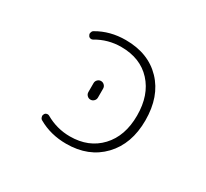

<svg xmlns="http://www.w3.org/2000/svg" viewBox="-148 -991 1297 1206"><g transform="rotate(30 500.0 -388.0)"><path d="M445.3 -711.9Q349.6 -711.9 267.6 -663.1Q258.8 -658.2 248.5 -661.1Q238.3 -664.1 234.4 -673.8Q230.5 -679.7 230.5 -686.5Q230.5 -690.4 232.4 -694.3Q235.4 -706.1 245.1 -710.9Q335 -763.7 448.2 -763.7Q612.3 -763.7 709.5 -662.1Q806.6 -560.5 806.6 -387.7Q806.6 -216.8 708.5 -114.3Q610.4 -11.7 448.2 -11.7Q335 -11.7 245.1 -63.5Q235.4 -68.4 232.4 -80.1Q230.5 -84 230.5 -87.9Q230.5 -94.7 234.4 -101.6Q238.3 -110.4 248.5 -113.3Q258.8 -116.2 267.6 -111.3Q350.6 -63.5 445.3 -63.5Q581.1 -63.5 663.6 -151.4Q746.1 -239.3 746.1 -387.7Q746.1 -536.1 665 -624Q584 -711.9 445.3 -711.9ZM407.2 -363.3V-427.7Q407.2 -442.4 417.5 -452.6Q427.7 -462.9 441.9 -462.9Q456.1 -462.9 466.3 -452.6Q476.6 -442.4 476.6 -427.7V-363.3Q476.6 -348.6 466.3 -338.4Q456.1 -328.1 441.9 -328.1Q427.7 -328.1 417.5 -338.4Q407.2 -348.6 407.2 -363.3Z"/></g></svg>

Font: Rounded Mgen+ 2m light
Style: Regular
Weight: 200
Designer: [Source Han Sans]
Ryoko NISHIZUKA  (kana & ideographs); Paul D. Hunt (Latin, Greek & Cyrillic); Wenlong ZHANG  (bopomofo
Version: Version 1.059.20150602